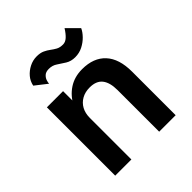

<svg xmlns="http://www.w3.org/2000/svg" viewBox="-184 -790 914 914"><g transform="rotate(-45 272.5 -333.5)"><path d="M178 -460H69V0H178ZM365 -280V0H476V-293Q476 -380 434.5 -425Q393 -470 316 -470Q264 -470 225.5 -444.5Q187 -419 165.5 -376Q144 -333 144 -278L178 -280Q178 -311 190.5 -334Q203 -357 226 -370Q249 -383 280 -383Q324 -383 344.5 -357Q365 -331 365 -280ZM96 -579 156 -532Q156 -540 160 -552Q164 -564 174.5 -573.5Q185 -583 205 -583Q229 -583 247 -570.5Q265 -558 285.5 -545.5Q306 -533 333 -533Q361 -533 384.5 -545Q408 -557 425.5 -575Q443 -593 451 -611L395 -667Q380 -643 365.5 -630Q351 -617 335 -617Q314 -617 300.5 -624.5Q287 -632 274.5 -641.5Q262 -651 246 -658.5Q230 -666 206 -666Q180 -666 156.5 -654Q133 -642 117 -623Q101 -604 96 -579Z"/></g></svg>

Font: Jost Medium
Style: Regular
Weight: 500
Version: Version 3.710